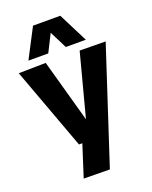

<svg xmlns="http://www.w3.org/2000/svg" viewBox="-179 -885 940 1191"><g transform="rotate(-20 290.5 -289.5)"><path d="M162 209 229 0H207L7 -543L186 -546L301 -132L410 -546L581 -544L334 211ZM90 -596 191 -790H371L469 -596H337L279 -711L221 -596Z"/></g></svg>

Font: Georama ExtraCondensed Thin
Style: Bold
Weight: 700
Version: Version 1.001